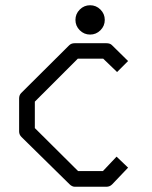

<svg xmlns="http://www.w3.org/2000/svg" viewBox="-20 -762 580 733"><path d="M284.5 -646.5Q268 -663 268 -686Q268 -709 284.5 -725.5Q301 -742 324 -742Q347 -742 363.5 -725.5Q380 -709 380 -686Q380 -663 363.5 -646.5Q347 -630 324 -630Q301 -630 284.5 -646.5ZM469 -529 427 -487 374 -538H277L113 -374V-273L278 -109H373L425 -164L469 -122L408 -58Q399 -49 386 -49H266Q255 -49 245 -59L62 -239Q53 -248 53 -260V-386Q53 -399 61 -407L244 -589Q252 -597 265 -597H386Q400 -597 407 -590Z"/></svg>

Font: ibm3270
Style: Regular
Weight: 400
Monospace: yes
Version: Version 2.0.3